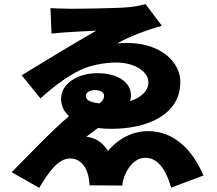

<svg xmlns="http://www.w3.org/2000/svg" viewBox="-20 -829 1040 921"><path d="M222 -790 227 -668C288 -675 404 -680 442 -682C344 -626 178 -526 84 -468L174 -357C245 -421 311 -467 363 -492C412 -516 480 -529 538 -529C627 -529 692 -485 692 -434C692 -394 658 -361 604 -344C607 -353 608 -363 608 -373C608 -430 551 -478 446 -478C353 -478 273 -428 273 -355C273 -321 287 -294 311 -272C223 -197 110 -77 36 -3L168 72C213 -2 258 -69 317 -69C355 -69 389 -43 403 12C407 28 408 38 410 60L567 61C567 47 573 27 577 16C598 -36 632 -72 678 -72C732 -72 774 -24 801 71L956 13C905 -108 816 -200 691 -200C620 -200 551 -168 498 -105C465 -158 425 -169 394 -173L450 -215C471 -212 492 -211 514 -211C686 -211 845 -278 845 -436C845 -531 753 -620 596 -623C580 -623 561 -623 542 -621C607 -657 698 -690 757 -705L678 -809C662 -805 631 -798 603 -795C553 -789 358 -787 322 -787C290 -787 238 -789 222 -790ZM457 -333C405 -339 392 -352 392 -370C392 -387 414 -397 435 -397C463 -397 479 -385 479 -371C479 -360 477 -348 457 -333Z"/></svg>

Font: Noto Sans CJK TC Black
Style: Regular
Weight: 900
Designer: Ryoko NISHIZUKA 西塚涼子 (kana, bopomofo & ideographs); Paul D. Hunt (Latin, Greek & Cyrillic); Sandoll Communications 산돌커뮤니
Foundry: Adobe
Version: Version 2.004;hotconv 1.0.118;makeotfexe 2.5.65603